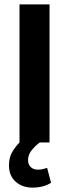

<svg xmlns="http://www.w3.org/2000/svg" viewBox="-20 -650 316 876"><path d="M206 -630V0H161Q138 18 123 37.5Q108 57 108 80Q108 100 120 112Q132 124 153 124Q166 124 176 121.5Q186 119 195 116L213 184Q178 206 128 206Q82 206 51.5 179Q21 152 21 105Q21 67 36.5 42Q52 17 69 0V-630Z"/></svg>

Font: Mukta Malar
Style: Bold
Weight: 700
Designer: Aadarsh Rajan, Girish Dalvi, Yashodeep Gholap
Foundry: Ek Type
Version: Version 2.538;PS 1.000;hotconv 16.6.51;makeotf.lib2.5.65220;